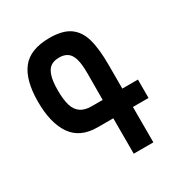

<svg xmlns="http://www.w3.org/2000/svg" viewBox="-171 -863 942 991"><g transform="rotate(-30 300.0 -367.5)"><path d="M341 -211H248Q144 -211 95.5 -281.5Q47 -352 47 -478.5Q47 -607 97.2 -671Q147.5 -735 263 -735Q339.5 -735 381.8 -705.8Q424 -676.5 441 -618Q458 -559.5 458 -463V-320.5H551V-211H458V0H341ZM275.5 -320.5H341L341.5 -480Q341.5 -533 332.5 -564.2Q323.5 -595.5 304.5 -609Q285.5 -622.5 255 -622.5Q224 -622.5 204.5 -609Q185 -595.5 175 -563.8Q165 -532 165 -478.5Q165 -423.5 175.2 -389.2Q185.5 -355 209.8 -337.8Q234 -320.5 275.5 -320.5Z"/></g></svg>

Font: JuliaMono SemiBold
Style: Regular
Weight: 600
Monospace: yes
Designer: cormullion
Foundry: corm
Version: Version 0.055; ttfautohint (v1.8.4)